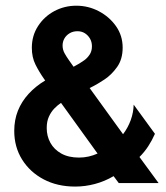

<svg xmlns="http://www.w3.org/2000/svg" viewBox="-20 -658 596 690"><path d="M250 12.5Q186.1 12.5 136.8 -13.5Q87.5 -39.6 59.4 -84.7Q31.2 -129.9 31.2 -187.5Q31.2 -227.1 44.4 -260.1Q57.6 -293.1 82.6 -320.5Q107.6 -347.9 142.4 -368.8L138.9 -373.6Q120.8 -399.3 107.6 -425.7Q94.4 -452.1 94.4 -486.1Q94.4 -529.9 116.7 -564.2Q138.9 -598.6 175.3 -618.1Q211.8 -637.5 254.2 -637.5Q297.2 -637.5 335.1 -617.7Q372.9 -597.9 396.9 -563.9Q420.8 -529.9 420.8 -486.8Q420.8 -445.1 400.7 -417Q380.6 -388.9 355.2 -372.2Q329.9 -355.6 314.6 -347.9L302.1 -341.7L422.2 -175.7Q439.6 -198.6 449.7 -226Q459.7 -253.5 460.4 -281.9L536.8 -177.1Q526.4 -153.5 512.8 -132.6Q499.3 -111.8 481.2 -93.8L550 0H406.9L388.2 -25Q356.2 -6.2 321.2 3.1Q286.1 12.5 250 12.5ZM263.9 -91.7Q281.9 -91.7 298.6 -95.5Q315.3 -99.3 330.6 -106.2L199.3 -288.2Q187.5 -280.6 175.3 -268.1Q163.2 -255.6 155.6 -238.5Q147.9 -221.5 147.9 -197.9Q147.9 -168.8 161.1 -144.8Q174.3 -120.8 200.3 -106.2Q226.4 -91.7 263.9 -91.7ZM244.4 -418.1 265.3 -429.9Q272.2 -434 282.6 -441.3Q293.1 -448.6 301.7 -461.1Q310.4 -473.6 310.4 -491.7Q310.4 -506.9 303.5 -519.1Q296.5 -531.2 285.1 -538.5Q273.6 -545.8 258.3 -545.8Q242.4 -545.8 230.2 -538.5Q218.1 -531.2 211.5 -519.8Q204.9 -508.3 204.9 -494.4Q204.9 -479.9 211.8 -467Q218.8 -454.2 229.2 -439.6Z"/></svg>

Font: Afacad Flux
Style: Regular
Weight: 400
Designer: Kristian Moeller
Foundry: Dicotype
Version: Version 1.100